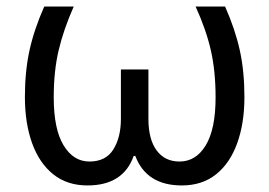

<svg xmlns="http://www.w3.org/2000/svg" viewBox="-20 -556 822 586"><path d="M247 10Q185 10 142.5 -24Q100 -58 78 -119Q56 -180 56 -260Q56 -338 70 -402Q84 -466 115 -536H205Q174 -466 159 -402.5Q144 -339 144 -259Q144 -162 174 -112.5Q204 -63 253 -63Q303 -63 326 -100Q349 -137 349 -193V-344H433V-193Q433 -131 458 -97Q483 -63 528 -63Q578 -63 608 -112.5Q638 -162 638 -259Q638 -339 623.5 -402.5Q609 -466 577 -536H667Q698 -466 712 -402Q726 -338 726 -260Q726 -180 704 -119Q682 -58 639.5 -24Q597 10 535 10Q427 10 393 -80H388Q356 10 247 10Z"/></svg>

Font: ubangla15
Style: Book
Weight: 400
Designer: Jelle Bosma - Monotype Design Team
Foundry: Monotype Imaging Inc.
Version: Version 2.003